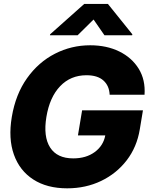

<svg xmlns="http://www.w3.org/2000/svg" viewBox="-20 -977 779 1008"><path d="M332.5 11.7Q226.6 11.7 154.8 -34.7Q83 -81.1 53 -165.3Q22.9 -249.5 42 -363.3Q62 -482.4 122.1 -566.7Q182.1 -650.9 268.6 -695.1Q355 -739.3 453.6 -739.3Q540 -739.3 606.2 -706.8Q672.4 -674.3 708.3 -616Q744.1 -557.6 738.8 -479.5H555.7Q553.7 -526.9 522.9 -554.4Q492.2 -582 434.1 -582Q350.6 -582 295.7 -524.4Q240.7 -466.8 223.6 -363.3Q206.5 -259.8 243.2 -202.6Q279.8 -145.5 364.3 -145.5Q432.1 -145.5 477.3 -178.7Q522.5 -211.9 532.7 -266.1H389.2L411.1 -397.9H730.5L713.9 -297.9Q698.7 -205.1 645.3 -135.5Q591.8 -65.9 511 -27.1Q430.2 11.7 332.5 11.7ZM528.3 -792 471.2 -874.5 387.7 -792H242.2L243.2 -796.9L422.4 -956.5H546.4L674.8 -796.9L673.8 -792Z"/></svg>

Font: Inter Display Extra Bold
Style: Italic
Weight: 800
Italic angle: -9.39999°
Designer: Rasmus Andersson
Foundry: rsms
Version: Version 4.000;git-4fc901f